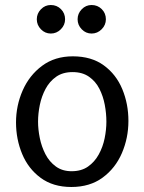

<svg xmlns="http://www.w3.org/2000/svg" viewBox="-20 -734 577 767"><path d="M265 13Q192 13 142.5 -23.5Q93 -60 68.5 -119Q44 -178 44 -245Q44 -312 70.5 -372.5Q97 -433 148 -471Q199 -509 271 -509Q345 -509 394.5 -473Q444 -437 468.5 -378Q493 -319 493 -251Q493 -183 467 -122.5Q441 -62 390 -24.5Q339 13 265 13ZM266 -50Q305 -50 331.5 -68.5Q358 -87 374.5 -117Q391 -147 398 -181.5Q405 -216 405 -248Q405 -281 398.5 -315.5Q392 -350 377 -379.5Q362 -409 335.5 -427.5Q309 -446 270 -446Q231 -446 204.5 -427.5Q178 -409 162 -379Q146 -349 139 -314.5Q132 -280 132 -248Q132 -217 139 -182.5Q146 -148 161.5 -118Q177 -88 203 -69Q229 -50 266 -50ZM240 -657Q240 -634 223 -617Q206 -600 183 -600Q160 -600 143.5 -617Q127 -634 127 -657Q127 -680 143.5 -697Q160 -714 183 -714Q207 -714 223.5 -697.5Q240 -681 240 -657ZM403 -657Q403 -634 386 -617Q369 -600 346 -600Q323 -600 306.5 -617Q290 -634 290 -657Q290 -680 306.5 -697Q323 -714 346 -714Q370 -714 386.5 -697.5Q403 -681 403 -657Z"/></svg>

Font: Rosario Light
Style: Regular
Weight: 300
Designer: Hector Gatti
Foundry: Omnibus Type
Version: Version 1.101; ttfautohint (v1.8.1.43-b0c9)